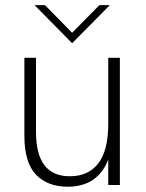

<svg xmlns="http://www.w3.org/2000/svg" viewBox="-20 -717 566 744"><path d="M242.5 6.5Q164 6.5 119.2 -40.5Q74.5 -87.5 74.5 -190V-493H119.5V-205.5Q119.5 -33.5 251 -34Q322 -34 360.8 -83.8Q399.5 -133.5 399.5 -238.5V-493H444.5V0H399.5V-98.5Q358 6.5 242.5 6.5ZM259.5 -549.5 114 -697H154.5L259.5 -590L365 -697H405.5Z"/></svg>

Font: Acari Sans Neue Light
Style: Regular
Weight: 300
Designer: Alfredo Marco Pradil (font), Cristiano Sobral (main changes)
Foundry: Hanken Design Co. (font), Cristiano Sobral (main changes)
Version: Version 2.459;March 19, 2022;FontCreator 14.0.0.2808 64-bit;